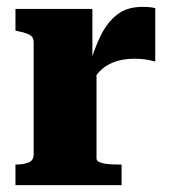

<svg xmlns="http://www.w3.org/2000/svg" viewBox="-20 -539 494 559"><path d="M432 -515V-360Q424 -362 414.5 -364Q405 -366 394 -367Q383 -368 372 -368Q349 -368 329.5 -363.5Q310 -359 293.5 -349.5Q277 -340 264 -324.5Q251 -309 240 -286L239 -342Q253 -394 272.5 -434Q292 -474 321 -496.5Q350 -519 394 -519Q407 -519 417 -518Q427 -517 432 -515ZM25 0V-60H26Q49 -60 63.5 -66Q78 -72 78 -90V-415Q78 -426 73.5 -431.5Q69 -437 59 -441Q49 -445 33 -448L25 -450V-513H249V-350L261 -362V-77Q261 -70 272 -66Q283 -62 298 -61Q313 -60 325 -60H334V0Z"/></svg>

Font: Roboto Serif 36pt
Style: Bold
Weight: 700
Version: Version 1.008